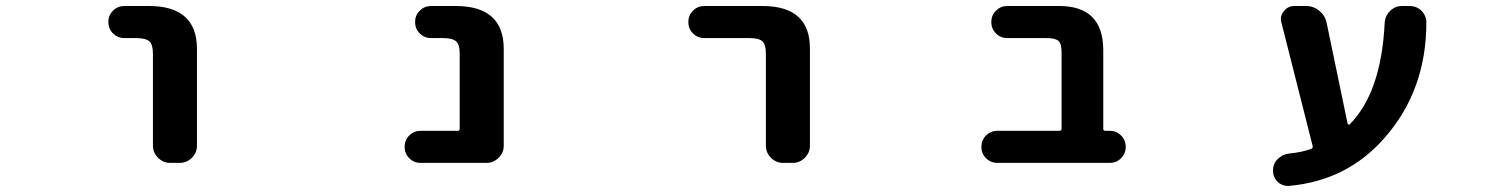

<svg xmlns="http://www.w3.org/2000/svg" viewBox="-20 -566 5040 643"><path d="M396.5 -438.5Q374 -438.5 358.4 -454.1Q342.8 -469.7 342.8 -492.2Q342.8 -514.6 358.4 -530.3Q374 -545.9 396.5 -545.9H478.5Q639.6 -545.9 639.6 -402.3V-78.1Q639.6 -54.7 622.6 -37.6Q605.5 -20.5 582 -20.5H549.8Q526.4 -20.5 509.3 -37.6Q492.2 -54.7 492.2 -78.1V-385.7Q492.2 -417 480 -427.7Q467.8 -438.5 434.6 -438.5Z M1388.7 -20.5Q1366.2 -20.5 1350.6 -36.1Q1335 -51.8 1335 -74.2Q1335 -96.7 1350.6 -112.3Q1366.2 -127.9 1388.7 -127.9H1512.7Q1519.5 -127.9 1519.5 -134.8V-385.7Q1519.5 -417 1507.3 -427.7Q1495.1 -438.5 1462.9 -438.5H1423.8Q1401.4 -438.5 1385.7 -454.1Q1370.1 -469.7 1370.1 -492.2Q1370.1 -514.6 1385.7 -530.3Q1401.4 -545.9 1423.8 -545.9H1505.9Q1667 -545.9 1667 -402.3V-78.1Q1667 -54.7 1649.9 -37.6Q1632.8 -20.5 1609.4 -20.5Z M2338.9 -438.5Q2316.4 -438.5 2300.8 -454.1Q2285.2 -469.7 2285.2 -492.2Q2285.2 -514.6 2300.8 -530.3Q2316.4 -545.9 2338.9 -545.9H2533.2Q2693.4 -545.9 2692.4 -402.3V-78.1Q2692.4 -54.7 2675.3 -37.6Q2658.2 -20.5 2634.8 -20.5H2602.5Q2579.1 -20.5 2562 -37.6Q2544.9 -54.7 2544.9 -78.1V-385.7Q2544.9 -417 2533.2 -427.7Q2521.5 -438.5 2489.3 -438.5Z M3535.2 -389.6Q3535.2 -419.9 3524.4 -429.2Q3513.7 -438.5 3483.4 -438.5H3353.5Q3331.1 -438.5 3315.4 -454.1Q3299.8 -469.7 3299.8 -492.2Q3299.8 -514.6 3315.4 -530.3Q3331.1 -545.9 3353.5 -545.9H3527.3Q3673.8 -545.9 3674.8 -399.4V-134.8Q3674.8 -127.9 3681.6 -127.9H3696.3Q3718.8 -127.9 3734.4 -112.3Q3750 -96.7 3750 -74.2Q3750 -51.8 3734.4 -36.1Q3718.8 -20.5 3696.3 -20.5H3320.3Q3297.9 -20.5 3282.2 -36.1Q3266.6 -51.8 3266.6 -74.2Q3266.6 -96.7 3282.2 -112.3Q3297.9 -127.9 3320.3 -127.9H3527.3Q3535.2 -127.9 3535.2 -134.8Z M4493.2 -151.4Q4494.1 -149.4 4496.6 -148.9Q4499 -148.4 4500 -149.4Q4605.5 -255.9 4617.2 -488.3Q4618.2 -512.7 4635.3 -529.3Q4652.3 -545.9 4675.8 -545.9H4700.2Q4724.6 -545.9 4741.2 -529.3Q4756.8 -512.7 4756.8 -491.2Q4756.8 -262.7 4616.2 -103.5Q4491.2 39.1 4296.9 56.6Q4293.9 56.6 4292 56.6Q4273.4 56.6 4258.8 43Q4243.2 27.3 4243.2 4.9Q4243.2 -17.6 4258.8 -33.2Q4274.4 -48.8 4296.9 -51.8Q4338.9 -55.7 4371.1 -67.4Q4377.9 -70.3 4376 -77.1L4271.5 -490.2Q4269.5 -496.1 4269.5 -502Q4269.5 -516.6 4279.3 -528.3Q4293 -545.9 4314.5 -545.9H4353.5Q4378.9 -545.9 4398.4 -529.8Q4418 -513.7 4422.9 -489.3Z"/></svg>

Font: Gen Jyuu Gothic Monospace Bold
Style: Bold
Weight: 700
Designer: [Source Han Sans]
Ryoko NISHIZUKA  (kana & ideographs); Paul D. Hunt (Latin, Greek & Cyrillic); Wenlong ZHANG  (bopomofo
Version: Version 1.002.20150607